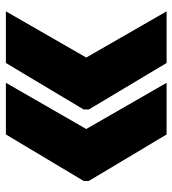

<svg xmlns="http://www.w3.org/2000/svg" viewBox="14 -614 600 669"><g transform="rotate(-90 314.5 -280.0)"><path d="M18 -271V-289L180 -560H360L199 -280L360 0H180ZM267 -271V-289L429 -560H609L448 -280L609 0H429Z"/></g></svg>

Font: Tektur SemiCondensed
Style: Bold
Weight: 700
Width: 4
Designer: Adam Jagosz
Foundry: Adam Jagosz
Version: Version 1.005;gftools[0.9.30]